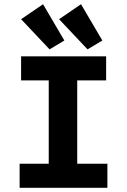

<svg xmlns="http://www.w3.org/2000/svg" viewBox="-20 -890 603 910"><path d="M215 -656 285 -698 184 -870 80 -799ZM395 -656 465 -698 364 -870 260 -799ZM73 0H489V-114H346V-509H483V-623H80V-509H211V-114H73Z"/></svg>

Font: Inconsolata SemiExpanded Black
Style: Regular
Weight: 900
Width: 6
Monospace: yes
Designer: Raph Levien, Cyreal, Brenton Simpson
Foundry: Raph Levien, Cyreal, Google
Version: Version 3.100